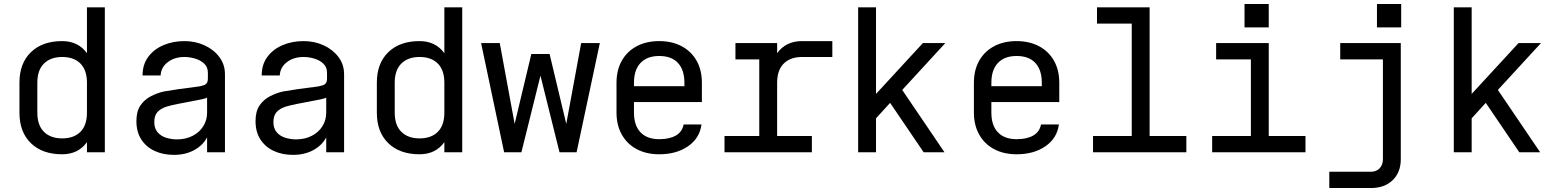

<svg xmlns="http://www.w3.org/2000/svg" viewBox="-20 -767 7840 967"><path d="M508 0H418V-51Q374 10 293 10Q193 10 135.5 -46Q78 -102 78 -199V-351Q78 -448 135.5 -504Q193 -560 293 -560Q374 -560 418 -499V-730H508ZM293 -480Q235 -480 201.5 -447Q168 -414 168 -350V-200Q168 -136 201.5 -103Q235 -70 293 -70Q352 -70 385 -103Q418 -136 418 -200V-350Q418 -414 385 -447Q352 -480 293 -480Z M856 13Q802 13 759.5 -6.5Q717 -26 692 -64Q667 -102 667 -157Q667 -206 687 -235.5Q707 -265 738.5 -281.5Q770 -298 804 -306Q838 -312 882.5 -318.5Q927 -325 963 -329Q987 -331 1007 -338Q1027 -345 1027 -370V-401Q1027 -429 1008.5 -446.5Q990 -464 962.5 -472Q935 -480 909 -480Q859 -480 825 -454Q791 -428 789 -387H698Q698 -442 726.5 -480.5Q755 -519 803 -539.5Q851 -560 909 -560Q964 -560 1010.5 -538.5Q1057 -517 1085 -479.5Q1113 -442 1113 -393V0H1023V-75Q1002 -35 958 -11Q914 13 856 13ZM871 -65Q916 -65 950.5 -83Q985 -101 1004 -131.5Q1023 -162 1023 -200V-276Q1020 -272 996.5 -267Q973 -262 940.5 -256Q908 -250 875 -243.5Q842 -237 819 -230Q788 -220 772.5 -202Q757 -184 757 -152Q757 -120 774 -100.5Q791 -81 817.5 -73Q844 -65 871 -65Z M1456 13Q1402 13 1359.5 -6.5Q1317 -26 1292 -64Q1267 -102 1267 -157Q1267 -206 1287 -235.5Q1307 -265 1338.5 -281.5Q1370 -298 1404 -306Q1438 -312 1482.5 -318.5Q1527 -325 1563 -329Q1587 -331 1607 -338Q1627 -345 1627 -370V-401Q1627 -429 1608.5 -446.5Q1590 -464 1562.5 -472Q1535 -480 1509 -480Q1459 -480 1425 -454Q1391 -428 1389 -387H1298Q1298 -442 1326.5 -480.5Q1355 -519 1403 -539.5Q1451 -560 1509 -560Q1564 -560 1610.5 -538.5Q1657 -517 1685 -479.5Q1713 -442 1713 -393V0H1623V-75Q1602 -35 1558 -11Q1514 13 1456 13ZM1471 -65Q1516 -65 1550.5 -83Q1585 -101 1604 -131.5Q1623 -162 1623 -200V-276Q1620 -272 1596.5 -267Q1573 -262 1540.5 -256Q1508 -250 1475 -243.5Q1442 -237 1419 -230Q1388 -220 1372.5 -202Q1357 -184 1357 -152Q1357 -120 1374 -100.5Q1391 -81 1417.5 -73Q1444 -65 1471 -65Z M2308 0H2218V-51Q2174 10 2093 10Q1993 10 1935.5 -46Q1878 -102 1878 -199V-351Q1878 -448 1935.5 -504Q1993 -560 2093 -560Q2174 -560 2218 -499V-730H2308ZM2093 -480Q2035 -480 2001.5 -447Q1968 -414 1968 -350V-200Q1968 -136 2001.5 -103Q2035 -70 2093 -70Q2152 -70 2185 -103Q2218 -136 2218 -200V-350Q2218 -414 2185 -447Q2152 -480 2093 -480Z M3001 -550 2884 0H2798L2702 -386L2606 0H2519L2403 -550H2497L2572 -143L2656 -495H2748L2832 -143L2907 -550Z M3300 10Q3235 10 3186.5 -16Q3138 -42 3111.5 -89.5Q3085 -137 3085 -200V-350Q3085 -414 3111.5 -461Q3138 -508 3186.5 -534Q3235 -560 3300 -560Q3365 -560 3413.5 -534Q3462 -508 3488.5 -461Q3515 -414 3515 -350V-253H3173V-200Q3173 -135 3206 -100.5Q3239 -66 3300 -66Q3352 -66 3384 -84.5Q3416 -103 3423 -140H3513Q3504 -71 3445.5 -30.5Q3387 10 3300 10ZM3173 -333H3427V-350Q3427 -415 3394.5 -450Q3362 -485 3300 -485Q3239 -485 3206 -450Q3173 -415 3173 -350Z M3629 0V-82H3804V-468H3684V-550H3894V-499Q3938 -560 4019 -560H4172V-480H4019Q3961 -480 3927.5 -447Q3894 -414 3894 -350V-82H4069V0Z M4392 -294 4628 -550H4741L4524 -314L4737 0H4632L4463 -249L4392 -171V0H4302V-730H4392Z M5100 10Q5035 10 4986.5 -16Q4938 -42 4911.5 -89.5Q4885 -137 4885 -200V-350Q4885 -414 4911.5 -461Q4938 -508 4986.5 -534Q5035 -560 5100 -560Q5165 -560 5213.5 -534Q5262 -508 5288.5 -461Q5315 -414 5315 -350V-253H4973V-200Q4973 -135 5006 -100.5Q5039 -66 5100 -66Q5152 -66 5184 -84.5Q5216 -103 5223 -140H5313Q5304 -71 5245.5 -30.5Q5187 10 5100 10ZM4973 -333H5227V-350Q5227 -415 5194.5 -450Q5162 -485 5100 -485Q5039 -485 5006 -450Q4973 -415 4973 -350Z M5485 0V-82H5680V-648H5505V-730H5770V-82H5955V0Z M6085 0V-82H6280V-468H6105V-550H6370V-82H6555V0ZM6248 -747H6370V-629H6248Z M6885 180H6675V98H6885Q6912 98 6928.5 80.5Q6945 63 6945 35V-468H6730V-550H7035V35Q7035 101 6994 140.5Q6953 180 6885 180ZM6915 -747H7037V-629H6915Z M7392 -294 7628 -550H7741L7524 -314L7737 0H7632L7463 -249L7392 -171V0H7302V-730H7392Z"/></svg>

Font: Tiny
Style: Regular
Weight: 400
Designer: Philipp Nurullin, Konstantin Bulenkov
Foundry: JetBrains
Version: Version 2.251; ttfautohint (v1.8.4.7-5d5b)